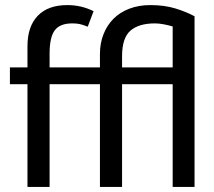

<svg xmlns="http://www.w3.org/2000/svg" viewBox="-20 -735 843 755"><path d="M245 -715Q300 -715 348 -691L325 -630Q305 -638 293 -640.5Q281 -643 264 -643Q216 -643 195.5 -616Q175 -589 175 -524V-470H373V-523Q373 -565 387 -600.5Q401 -636 426.5 -661.5Q452 -687 489 -701Q526 -715 571 -715Q627 -715 670.5 -701.5Q714 -688 745 -671V0H659V-404H460V0H373V-404H175V0H88V-404H19V-470H88V-553Q88 -631 128.5 -673Q169 -715 245 -715ZM460 -470H659V-631Q642 -636 623.5 -639.5Q605 -643 589 -643Q526 -643 493 -614.5Q460 -586 460 -514Z"/></svg>

Font: Mukta Malar
Style: Regular
Weight: 400
Designer: Aadarsh Rajan, Girish Dalvi, Yashodeep Gholap
Foundry: Ek Type
Version: Version 2.538;PS 1.000;hotconv 16.6.51;makeotf.lib2.5.65220;